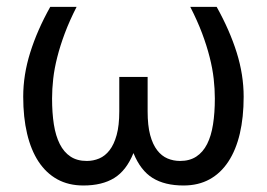

<svg xmlns="http://www.w3.org/2000/svg" viewBox="-20 -539 791 569"><path d="M417.5 -209Q417.5 -167 425 -138.9Q432.6 -110.8 445.8 -93.8Q459 -76.7 476.6 -69.3Q494.1 -62 513.7 -62Q542 -62 561.8 -75Q581.5 -87.9 593.8 -112.1Q606 -136.2 611.3 -170.4Q616.7 -204.6 616.7 -247.1Q616.7 -274.9 613.3 -305.4Q609.9 -335.9 601.3 -369.6Q592.8 -403.3 578.9 -440.4Q564.9 -477.5 543.9 -518.6H622.1Q660.6 -449.7 681.4 -383.5Q702.1 -317.4 702.1 -252.4Q702.1 -191.4 690.7 -142.8Q679.2 -94.2 656.7 -60.1Q634.3 -25.9 601.1 -7.6Q567.9 10.7 523.9 10.7Q468.3 10.7 432.4 -11.5Q396.5 -33.7 375.5 -85.4Q354.5 -33.7 318.6 -11.5Q282.7 10.7 227.1 10.7Q183.1 10.7 149.9 -7.6Q116.7 -25.9 94.2 -60.1Q71.8 -94.2 60.3 -142.8Q48.8 -191.4 48.8 -252.4Q48.8 -317.4 69.6 -383.5Q90.3 -449.7 128.9 -518.6H207Q186 -477.5 172.1 -440.4Q158.2 -403.3 149.7 -369.6Q141.1 -335.9 137.7 -305.4Q134.3 -274.9 134.3 -247.1Q134.3 -204.6 139.6 -170.4Q145 -136.2 157.2 -112.1Q169.4 -87.9 189 -75Q208.5 -62 237.3 -62Q256.3 -62 273.9 -69.3Q291.5 -76.7 304.7 -93.8Q317.9 -110.8 325.7 -138.9Q333.5 -167 333.5 -209V-311H417.5Z"/></svg>

Font: Arian AMU
Style: Regular
Weight: 400
Designer: Ruben Hakobyan (Tarumian)
Foundry: Ruben Hakobyan (Tarumian)
Version: Version 4.003